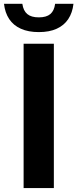

<svg xmlns="http://www.w3.org/2000/svg" viewBox="-60 -964 396 984"><path d="M61 0V-740H216V0ZM139 -799.5Q85 -799.5 46.8 -816.8Q8.5 -834 -13 -866.5Q-34.5 -899 -39.5 -944.5H54.5Q59.5 -909 79.8 -892Q100 -875 139 -875Q178 -875 198 -892Q218 -909 222.5 -944.5H316.5Q311.5 -899 290 -866.5Q268.5 -834 230.8 -816.8Q193 -799.5 139 -799.5Z"/></svg>

Font: Encode Sans SemiCondensed
Style: Bold
Weight: 700
Width: 4
Designer: Multiple Designers
Foundry: Impallari Type
Version: Version 3.002